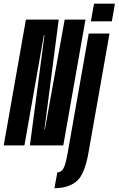

<svg xmlns="http://www.w3.org/2000/svg" viewBox="-61 -780 636 1030"><path d="M-41 0 78 -675H254L177.5 -86.5H180L286 -675H397.5L278.5 0H99.5L177.5 -591.5H174.5L70 0ZM231 229.5 246.5 145Q265 145 277.5 126.5Q290 108 301 46L415 -600H526.5L414 37Q393.5 157 349 193.2Q304.5 229.5 231 229.5ZM443.5 -760.5H555.5L539 -665.5H426.5Z"/></svg>

Font: Anybody UltraCondensed SemiBold
Style: Italic
Weight: 600
Width: 1
Italic angle: -10°
Designer: Tyler Finck
Foundry: Etcetera Type Company
Version: Version 1.010; ttfautohint (v1.8.3) -l 8 -r 50 -G 200 -x 14 